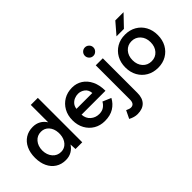

<svg xmlns="http://www.w3.org/2000/svg" viewBox="-68 -1326 2140 2140"><g transform="rotate(-45 1002.5 -256.0)"><path d="M260 12Q192 12 141 -20.5Q90 -53 62 -112Q34 -171 34 -250Q34 -329 62 -388Q90 -447 141 -479.5Q192 -512 260 -512Q312 -512 352 -489.5Q392 -467 418 -426V-700H529V0H423L419 -75Q393 -34 353 -11Q313 12 260 12ZM288 -90Q342 -90 378 -130.5Q414 -171 418 -236V-264Q414 -329 378 -369Q342 -409 287 -409Q226 -409 188 -364.5Q150 -320 149 -250Q150 -180 188.5 -135Q227 -90 288 -90Z M876 12Q803 12 746.5 -21.5Q690 -55 657.5 -114Q625 -173 625 -250Q625 -327 658 -386Q691 -445 748 -478.5Q805 -512 880 -512Q947 -512 1001 -477.5Q1055 -443 1086.5 -378Q1118 -313 1118 -223H741Q745 -160 787 -124Q829 -88 886 -88Q932 -88 962 -109Q992 -130 1009 -162L1108 -120Q1076 -59 1018.5 -23.5Q961 12 876 12ZM877 -416Q849 -416 820.5 -404.5Q792 -393 771.5 -369Q751 -345 747 -309H997Q992 -363 956 -389.5Q920 -416 877 -416Z M1298 -593Q1270 -593 1250.5 -613Q1231 -633 1231 -660Q1231 -688 1250.5 -707.5Q1270 -727 1298 -727Q1325 -727 1345 -707.5Q1365 -688 1365 -660Q1365 -633 1345 -613Q1325 -593 1298 -593ZM1187 215Q1138 215 1083 186L1128 93Q1167 111 1186 111Q1242 111 1242 39V-500H1353V45Q1353 128 1310.5 171.5Q1268 215 1187 215Z M1716 12Q1640 12 1582 -21.5Q1524 -55 1491 -114Q1458 -173 1458 -250Q1458 -327 1491 -386Q1524 -445 1581.5 -478.5Q1639 -512 1714 -512Q1789 -512 1847 -478.5Q1905 -445 1937.5 -386Q1970 -327 1970 -250Q1970 -173 1937.5 -114Q1905 -55 1847.5 -21.5Q1790 12 1716 12ZM1716 -91Q1778 -91 1817.5 -135.5Q1857 -180 1857 -250Q1857 -320 1816.5 -364.5Q1776 -409 1714 -409Q1652 -409 1612 -364.5Q1572 -320 1572 -250Q1572 -180 1612 -135.5Q1652 -91 1716 -91ZM1634 -565 1750 -700H1880L1751 -565Z"/></g></svg>

Font: Figtree SemiBold
Style: Regular
Weight: 600
Designer: Erik Kennedy
Foundry: Erik Kennedy
Version: Version 2.001; ttfautohint (v1.8.4.7-5d5b);gftools[0.9.27]